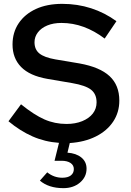

<svg xmlns="http://www.w3.org/2000/svg" viewBox="-20 -731 677 996"><path d="M309 245Q270 245 239.5 235Q209 225 187 206L225 163Q260 191 303 191Q332 191 347.5 179Q363 167 363 146Q363 126 346 114.5Q329 103 299 103H263L286 10Q213 5 148.5 -23.5Q84 -52 24 -102L89 -190Q157 -135 210.5 -111.5Q264 -88 325 -88Q371 -88 406.5 -102.5Q442 -117 461.5 -142Q481 -167 481 -200Q481 -243 452.5 -265.5Q424 -288 354 -300L225 -322Q134 -338 89.5 -383.5Q45 -429 45 -500Q45 -563 77 -610.5Q109 -658 166.5 -684.5Q224 -711 303 -711Q382 -711 453 -688Q524 -665 584 -621L523 -531Q470 -571 414 -591.5Q358 -612 299 -612Q257 -612 225.5 -599Q194 -586 176.5 -563Q159 -540 159 -512Q159 -474 184.5 -453.5Q210 -433 267 -423L392 -402Q498 -383 548.5 -336Q599 -289 599 -209Q599 -148 567 -100Q535 -52 477 -23Q419 6 342 11L330 61Q375 64 402 86Q429 108 429 144Q429 187 395 216Q361 245 309 245Z"/></svg>

Font: Red Hat Text Medium
Style: Regular
Weight: 500
Designer: Pentagram, MCKL
Foundry: Pentagram, MCKL
Version: Version 1.023